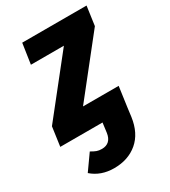

<svg xmlns="http://www.w3.org/2000/svg" viewBox="-212 -621 824 933"><g transform="rotate(-30 200.0 -155.0)"><path d="M412 -424 167 -115H367L351 0L345 47Q333 132 280.5 176.5Q228 221 149 221Q75 221 25 177L86 91Q103 101 115 105.5Q127 110 144 110Q169 110 184 96Q199 82 203 54L210 0H-27L-12 -107L234 -417H49L66 -531H427Z"/></g></svg>

Font: Fira Sans Condensed
Style: Bold Italic
Weight: 700
Width: 3
Italic angle: -8°
Designer: Carrois Corporate & Edenspiekermann AG
Foundry: Carrois Corporate GbR & Edenspiekermann AG
Version: Version 4.203